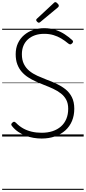

<svg xmlns="http://www.w3.org/2000/svg" viewBox="-20 -1279 804 1799"><path d="M370 19Q332 19 293.5 12.5Q255 6 218.5 -8Q182 -22 150 -44Q118 -66 94 -96Q85 -106 85.5 -113.5Q86 -121 95 -129Q104 -138 111.5 -138.5Q119 -139 132 -126Q160 -97 196 -76.5Q232 -56 276 -45.5Q320 -35 370 -35Q427 -35 472.5 -50Q518 -65 551 -94Q584 -123 601.5 -165Q619 -207 619 -260Q619 -309 601 -343.5Q583 -378 551 -403Q519 -428 478.5 -447Q438 -466 393 -483Q354 -498 315.5 -515.5Q277 -533 243 -555Q209 -577 183 -607Q157 -637 142 -677Q127 -717 127 -771Q127 -829 148 -874Q169 -919 206 -950.5Q243 -982 291 -998.5Q339 -1015 394 -1015Q453 -1015 500.5 -999Q548 -983 586 -958Q624 -933 656 -904Q665 -896 664.5 -888.5Q664 -881 656 -873Q646 -863 638.5 -863Q631 -863 620 -871Q588 -898 553.5 -918.5Q519 -939 480 -950.5Q441 -962 394 -962Q346 -962 307.5 -948.5Q269 -935 241.5 -910Q214 -885 199.5 -850Q185 -815 185 -771Q185 -717 204 -679Q223 -641 255.5 -614.5Q288 -588 330 -569Q372 -550 416 -533Q463 -516 509 -494.5Q555 -473 593 -443Q631 -413 653.5 -368.5Q676 -324 676 -260Q676 -197 654.5 -145.5Q633 -94 592.5 -57.5Q552 -21 495.5 -1Q439 19 370 19ZM344 -1066Q337 -1066 328 -1075Q319 -1084 319 -1091Q319 -1093 320 -1096.5Q321 -1100 325 -1103L483 -1250Q487 -1253 490 -1256Q493 -1259 498 -1259Q504 -1259 512 -1253Q520 -1247 525.5 -1239.5Q531 -1232 531 -1225Q531 -1221 529.5 -1218Q528 -1215 523 -1210L358 -1073Q353 -1070 350.5 -1068Q348 -1066 344 -1066ZM0 490H764V500H0ZM0 -20H764V0H0ZM0 -505H764V-500H0ZM0 -1010H764V-1000H0Z"/></svg>

Font: Playwrite ES Guides
Style: Regular
Weight: 400
Designer: Veronika Burian, José Scaglione
Foundry: TypeTogether
Version: Version 1.003